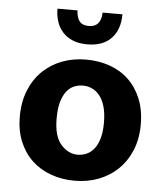

<svg xmlns="http://www.w3.org/2000/svg" viewBox="-51 -736 680 792"><g transform="rotate(5 289.0 -339.5)"><path d="M539 -243Q539 -184 519.5 -137Q500 -90 466 -57Q432 -24 386 -6.5Q340 11 287 11Q234 11 188.5 -5.5Q143 -22 110 -53Q77 -84 58 -129.5Q39 -175 39 -233Q39 -294 58.5 -342Q78 -390 112 -423Q146 -456 192 -473.5Q238 -491 291 -491Q344 -491 389.5 -475Q435 -459 468 -427.5Q501 -396 520 -350Q539 -304 539 -243ZM387 -238Q387 -277 379 -304.5Q371 -332 357 -349.5Q343 -367 325 -375Q307 -383 288 -383Q269 -383 251.5 -376Q234 -369 220.5 -352Q207 -335 199 -307.5Q191 -280 191 -238Q191 -165 221 -131Q251 -97 290 -97Q309 -97 326.5 -104.5Q344 -112 357.5 -128.5Q371 -145 379 -172Q387 -199 387 -238ZM238 -690Q239 -662 250.5 -646Q262 -630 290 -630Q340 -630 342 -690H424Q424 -627 389.5 -590.5Q355 -554 290 -554Q254 -554 228.5 -565Q203 -576 186.5 -595Q170 -614 162.5 -638.5Q155 -663 155 -690Z"/></g></svg>

Font: Mukta Malar ExtraBold
Style: Regular
Weight: 800
Designer: Aadarsh Rajan, Girish Dalvi, Yashodeep Gholap
Foundry: Ek Type
Version: Version 2.538;PS 1.000;hotconv 16.6.51;makeotf.lib2.5.65220;